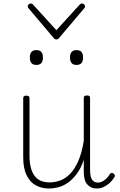

<svg xmlns="http://www.w3.org/2000/svg" viewBox="-20 -1062 687 1100"><path d="M261 18Q220 18 186.5 0.5Q153 -17 133 -57Q113 -97 113 -161V-499Q113 -507 117 -510.5Q121 -514 130 -514Q140 -514 144.5 -510.5Q149 -507 149 -499V-169Q149 -121 161 -87Q173 -53 198 -35Q223 -17 264 -17Q295 -17 325 -28Q355 -39 381.5 -66Q408 -93 428.5 -139.5Q449 -186 460 -255V-500Q460 -509 464.5 -512Q469 -515 479 -515Q488 -515 492 -512Q496 -509 496 -500V-89Q496 -67 500 -50.5Q504 -34 514.5 -25Q525 -16 541 -16Q552 -16 563.5 -21Q575 -26 587 -36.5Q599 -47 609 -64Q614 -71 619.5 -71.5Q625 -72 631 -67Q637 -63 638 -58Q639 -53 636 -48Q624 -28 608 -13.5Q592 1 573.5 9.5Q555 18 535 18Q517 18 503.5 12Q490 6 480 -5.5Q470 -17 465 -35Q460 -53 460 -76V-147Q444 -98 419.5 -65.5Q395 -33 368 -14.5Q341 4 313 11Q285 18 261 18ZM188 -690Q169 -690 160 -701Q151 -712 151 -733Q151 -754 160.5 -764.5Q170 -775 188 -775Q207 -775 216.5 -764.5Q226 -754 226 -733Q226 -711 216.5 -700.5Q207 -690 188 -690ZM418 -690Q399 -690 390 -701Q381 -712 381 -733Q381 -754 390.5 -764.5Q400 -775 418 -775Q437 -775 446.5 -764.5Q456 -754 456 -733Q456 -711 446.5 -700.5Q437 -690 418 -690ZM449 -1042Q456 -1042 461.5 -1037.5Q467 -1033 467 -1025Q467 -1022 466 -1019Q465 -1016 462 -1014L319 -845Q315 -839 311 -837.5Q307 -836 303 -836Q299 -836 295.5 -837.5Q292 -839 287 -845L144 -1014Q142 -1016 140.5 -1019Q139 -1022 139 -1025Q139 -1033 144.5 -1037.5Q150 -1042 157 -1042Q161 -1042 164 -1040.5Q167 -1039 169 -1036L303 -889L437 -1036Q440 -1039 442.5 -1040.5Q445 -1042 449 -1042Z"/></svg>

Font: Playwrite HR Lijeva Thin
Style: Regular
Weight: 250
Designer: Veronika Burian, José Scaglione
Foundry: TypeTogether
Version: Version 1.002